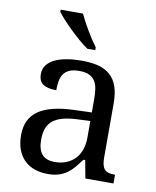

<svg xmlns="http://www.w3.org/2000/svg" viewBox="-86 -832 736 908"><g transform="rotate(10 281.5 -378.0)"><path d="M147 -145Q147 -98.1 166.7 -75Q186.5 -51.8 228 -51.8Q258.3 -51.8 283 -61.5Q307.6 -71.3 325 -89.4Q342.3 -107.4 351.6 -133.3Q360.8 -159.2 360.8 -190.9V-272L296.9 -269Q254.4 -267.1 225.8 -258.5Q197.3 -250 179.7 -234.6Q162.1 -219.2 154.5 -196.8Q147 -174.3 147 -145ZM268.1 -496.1Q239.3 -496.1 221.4 -488Q203.6 -480 193.6 -465.3Q183.6 -450.7 180.2 -430.7Q176.8 -410.6 176.8 -387.2Q135.3 -387.2 113.5 -401.4Q91.8 -415.5 91.8 -450.2Q91.8 -476.1 106 -494.1Q120.1 -512.2 144.8 -523.7Q169.4 -535.2 202.1 -540.5Q234.9 -545.9 272 -545.9Q317.9 -545.9 352.1 -536.9Q386.2 -527.8 409.2 -507.3Q432.1 -486.8 443.6 -453.9Q455.1 -420.9 455.1 -373V-113.8Q455.1 -92.8 458.5 -79.1Q461.9 -65.4 469.2 -57.1Q476.6 -48.8 488.5 -45.4Q500.5 -42 517.1 -42H520V0H384.8L369.1 -85.9H360.8Q345.2 -64.9 330.6 -47.4Q315.9 -29.8 298.3 -17.1Q280.8 -4.4 258.5 2.7Q236.3 9.8 205.1 9.8Q171.9 9.8 143.3 0.2Q114.7 -9.3 94 -29.1Q73.2 -48.8 61.5 -78.9Q49.8 -108.9 49.8 -149.9Q49.8 -229.5 106.4 -268.1Q163.1 -306.6 277.8 -310.1L360.8 -313V-373Q360.8 -399.9 357.9 -422.6Q355 -445.3 345.2 -461.7Q335.4 -478 317.1 -487.1Q298.8 -496.1 268.1 -496.1ZM325.7 -606H287.6Q267.6 -619.6 244.1 -639.9Q220.7 -660.2 198.7 -681.6Q176.8 -703.1 158.7 -722.9Q140.6 -742.7 131.3 -755.9V-766.1H238.3Q246.1 -749.5 256.6 -729.7Q267.1 -710 278.8 -690.2Q290.5 -670.4 302.7 -651.9Q314.9 -633.3 325.7 -619.1Z"/></g></svg>

Font: Droid Serif
Style: Regular
Weight: 400
Version: Version 1.00 build 112